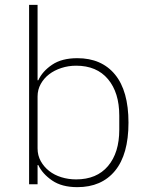

<svg xmlns="http://www.w3.org/2000/svg" viewBox="-20 -760 607 792"><path d="M100 -740H135V-429H138Q155 -466 195 -493Q235 -520 299 -520Q399 -520 454.5 -452.5Q510 -385 510 -254Q510 -123 454.5 -55.5Q399 12 299 12Q235 12 195 -15.5Q155 -43 138 -79H135V0H100ZM294 -20Q379 -20 425.5 -75Q472 -130 472 -225V-283Q472 -378 425.5 -433.5Q379 -489 294 -489Q262 -489 233 -479.5Q204 -470 182.5 -453.5Q161 -437 148 -413.5Q135 -390 135 -362V-148Q135 -119 148 -95.5Q161 -72 182.5 -55Q204 -38 233 -29Q262 -20 294 -20Z"/></svg>

Font: IBM Plex Sans Devanagari ExtraLight
Style: Regular
Weight: 200
Designer: Mike Abbink, Paul van der Laan, Pieter van Rosmalen, Erin McLaughlin
Foundry: Bold Monday
Version: Version 1.1